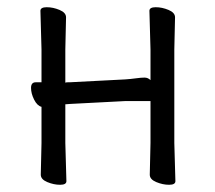

<svg xmlns="http://www.w3.org/2000/svg" viewBox="-20 -504 595 532"><path d="M395 -20 397 -108V-224H328L174 -216L161 -215V-108L164 -2Q164 8 146.5 8Q129 8 111 0.5Q93 -7 93 -20L95 -108V-208Q83 -211 74.5 -228Q66 -245 66 -260.5Q66 -276 79 -276H95V-367L92 -474Q92 -484 109.5 -484Q127 -484 145 -476.5Q163 -469 163 -456L161 -367V-275Q164 -276 168 -276H173L327 -284Q342 -285 356.5 -287Q371 -289 380.5 -289Q390 -289 397 -282V-367L394 -474Q394 -484 411.5 -484Q429 -484 447 -476.5Q465 -469 465 -456L463 -367V-108L466 -2Q466 8 448.5 8Q431 8 413 0.5Q395 -7 395 -20Z"/></svg>

Font: ToneOZ-Pinyin-WenKai-Regular
Style: Regular
Weight: 400
Designer: Fontworks Inc.
Foundry: ToneOZ
Version: Version 0.240331